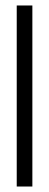

<svg xmlns="http://www.w3.org/2000/svg" viewBox="-20 -680 179 700"><path d="M41 0V-660H98V0Z"/></svg>

Font: Bricolage Grotesque 48pt Condensed ExtraLight
Style: Regular
Weight: 200
Width: 3
Designer: Mathieu Triay
Foundry: Atelier Triay
Version: Version 1.000; ttfautohint (v1.8.4.7-5d5b);gftools[0.9.32]